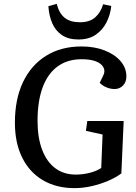

<svg xmlns="http://www.w3.org/2000/svg" viewBox="-20 -958 701 992"><path d="M619 -333 607 -62Q579 -41 538 -23.5Q497 -6 452.5 4Q408 14 365 14Q271 14 201.5 -27Q132 -68 94.5 -144Q57 -220 57 -324Q57 -446 99 -534Q141 -622 218.5 -670Q296 -718 401 -718Q468 -718 520.5 -697.5Q573 -677 603 -642Q633 -607 633 -563Q633 -534 615.5 -516Q598 -498 572 -498Q551 -498 530.5 -506.5Q510 -515 495 -530L513 -567Q525 -590 514.5 -610Q504 -630 475.5 -641Q447 -652 402 -652Q329 -652 278 -615Q227 -578 200.5 -507Q174 -436 174 -333Q174 -246 198 -183.5Q222 -121 266 -88.5Q310 -56 371 -56Q408 -56 443.5 -65Q479 -74 503 -90L510 -263L424 -282L431 -333ZM273 -938Q286 -888 315 -865.5Q344 -843 393 -843Q443 -843 471.5 -868Q500 -893 513 -936L555 -927Q550 -881 530 -842Q510 -803 474.5 -778.5Q439 -754 385 -754Q333 -754 299.5 -777Q266 -800 249.5 -839Q233 -878 230 -926Z"/></svg>

Font: Literata 18pt Medium
Style: Italic
Weight: 500
Italic angle: -2°
Designer: Latin by Veronika Burian and Jose Scaglione. Greek by Irene Vlachou. Cyrillic by Vera Evstafieva
Foundry: TypeTogether
Version: Version 3.103;gftools[0.9.29]